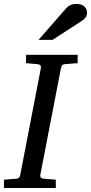

<svg xmlns="http://www.w3.org/2000/svg" viewBox="-35 -947 458 967"><path d="M292 -624Q282.2 -623 278.3 -618.4Q274.4 -613.8 272 -604L168 -65.9Q166.5 -58.6 170.4 -53.2Q174.3 -47.9 188 -46.9L246.1 -42V0H-15.1V-42L47.9 -46.9Q57.1 -47.9 61.3 -52.5Q65.4 -57.1 66.9 -65.9L170.9 -604Q172.4 -612.3 168.5 -617.7Q164.6 -623 151.9 -624L96.2 -628.9V-670.9H356V-628.9ZM403.3 -884.3Q403.3 -870.1 397 -860.6Q390.6 -851.1 379.4 -843.3L229.5 -746.1H159.2L295.4 -902.3Q300.3 -908.2 305.7 -912.6Q311 -917 317.6 -920.4Q324.2 -923.8 332.8 -925.5Q341.3 -927.2 352.5 -927.2Q365.7 -927.2 375.2 -923.3Q384.8 -919.4 390.9 -913.3Q397 -907.2 400.1 -899.4Q403.3 -891.6 403.3 -884.3Z"/></svg>

Font: Charis SIL APac
Style: Italic
Weight: 400
Italic angle: -11°
Foundry: SIL International
Version: Version 5.000